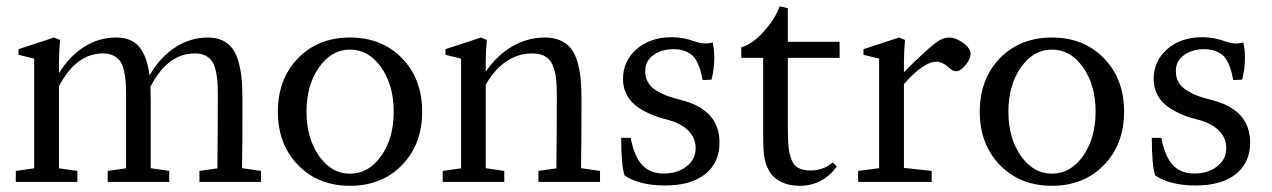

<svg xmlns="http://www.w3.org/2000/svg" viewBox="-20 -580 4055 612"><path d="M30.3 0V-35.2L88.9 -43.5V-393.1L39.1 -405.3V-423.3L152.3 -460.4L171.4 -452.6Q168 -414.1 168 -379.9V-346.7Q201.2 -400.9 248.3 -430.7Q295.4 -460.4 350.1 -460.4Q399.9 -460.4 424.6 -429.7Q449.2 -398.9 456.5 -339.8Q489.7 -397 538.1 -428.7Q586.4 -460.4 642.6 -460.4Q669.9 -460.4 689.5 -450.9Q709 -441.4 721.2 -425Q733.4 -408.7 740.5 -382.6Q747.6 -356.4 750.2 -327.9Q752.9 -299.3 752.9 -261.2Q752.9 -115.2 751.5 -43.9L812 -35.2V0H615.7V-35.2L672.9 -43.5Q674.3 -158.2 674.3 -276.9Q674.3 -303.2 672.9 -321.5Q671.4 -339.8 667 -357.7Q662.6 -375.5 654.8 -386.2Q647 -397 633.5 -403.3Q620.1 -409.7 601.1 -409.7Q513.7 -409.7 459.5 -303.2Q460.4 -276.9 460.4 -261.2V-43.9L519.5 -35.2V0H323.2V-35.2L381.8 -43.5V-276.9Q381.8 -303.2 380.4 -321.5Q378.9 -339.8 374.5 -357.7Q370.1 -375.5 362.1 -386.2Q354 -397 340.6 -403.3Q327.1 -409.7 308.6 -409.7Q222.7 -409.7 168 -305.2V-43.5L226.6 -35.2V0Z M1261.5 -54Q1197.3 12.2 1095.7 12.2Q994.1 12.2 929.9 -54Q865.7 -120.1 865.7 -224.1Q865.7 -328.1 929.9 -394.3Q994.1 -460.4 1095.7 -460.4Q1197.3 -460.4 1261.5 -394.3Q1325.7 -328.1 1325.7 -224.1Q1325.7 -120.1 1261.5 -54ZM1095.7 -26.4Q1155.3 -26.4 1195.1 -83Q1234.9 -139.6 1234.9 -224.1Q1234.9 -308.6 1195.1 -365.2Q1155.3 -421.9 1095.7 -421.9Q1036.6 -421.9 996.8 -365.2Q957 -308.6 957 -224.1Q957 -139.6 996.8 -83Q1036.6 -26.4 1095.7 -26.4Z M1391.1 0V-35.2L1449.7 -43.5V-393.1L1399.9 -405.3V-423.3L1513.2 -460.4L1531.7 -452.6Q1528.3 -414.1 1528.3 -379.9V-351.6Q1563.5 -403.3 1612.3 -431.9Q1661.1 -460.4 1717.3 -460.4Q1745.6 -460.4 1766.6 -450.9Q1787.6 -441.4 1800.3 -425Q1813 -408.7 1820.6 -382.6Q1828.1 -356.4 1830.8 -327.9Q1833.5 -299.3 1833.5 -261.2Q1833.5 -115.2 1832 -43.9L1892.6 -35.2V0H1696.3V-35.2L1753.4 -43.5Q1754.9 -158.2 1754.9 -276.9Q1754.9 -310.1 1752.2 -331.8Q1749.5 -353.5 1741.5 -372.6Q1733.4 -391.6 1717.3 -400.6Q1701.2 -409.7 1676.3 -409.7Q1586.9 -409.7 1528.3 -310.5V-43.9L1587.4 -35.2V0Z M1970.7 -21Q1960 -53.2 1960 -140.6H1990.2Q2001.5 -82 2026.6 -54.4Q2051.8 -26.9 2095.7 -26.9Q2139.2 -26.9 2168.2 -49.6Q2197.3 -72.3 2197.3 -107.4Q2197.3 -140.6 2173.6 -164.1Q2149.9 -187.5 2106.4 -198.7Q2085 -204.1 2067.4 -210.4Q2049.8 -216.8 2030 -227.8Q2010.3 -238.8 1996.8 -252Q1983.4 -265.1 1974.6 -284.9Q1965.8 -304.7 1965.8 -328.1Q1965.8 -385.7 2009.3 -423.6Q2052.7 -461.4 2122.1 -461.4Q2157.7 -461.4 2196.8 -447.3Q2226.1 -437 2251.5 -444.8Q2256.8 -423.8 2256.8 -395.5Q2256.8 -361.3 2248 -326.2L2219.7 -324.7Q2215.8 -343.3 2213.1 -353.8Q2210.4 -364.3 2203.4 -379.4Q2196.3 -394.5 2187.5 -402.8Q2178.7 -411.1 2163.1 -417.2Q2147.5 -423.3 2127 -423.3Q2089.8 -423.3 2063.2 -404.8Q2036.6 -386.2 2036.6 -353.5Q2036.6 -333 2045.4 -317.6Q2054.2 -302.2 2071.8 -291.5Q2089.4 -280.8 2107.2 -274.2Q2125 -267.6 2150.9 -261.2Q2273.4 -230.5 2273.4 -125.5Q2273.4 -62 2228.3 -25.4Q2183.1 11.2 2100.1 11.2Q2017.1 11.2 1970.7 -21Z M2528.8 12.2Q2495.1 12.2 2470.7 0.2Q2446.3 -11.7 2434.6 -30.3Q2422.4 -49.3 2417.5 -72.3Q2412.6 -95.2 2412.6 -146V-395.5H2342.8V-429.2Q2377.9 -439 2414.6 -479.5Q2451.2 -520 2465.3 -560.1L2491.2 -553.7V-446.8H2656.2V-395.5H2491.2V-180.7Q2491.2 -127.9 2494.1 -106.4Q2497.1 -85 2503.9 -68.4Q2516.6 -36.6 2564 -36.6Q2603.5 -36.6 2634.3 -62L2647.5 -49.3Q2602.1 12.2 2528.8 12.2Z M2715.3 0V-35.2L2782.2 -43.9V-393.1L2732.4 -405.3V-423.3L2845.7 -460.4L2864.7 -452.6Q2861.3 -414.1 2861.3 -379.9V-349.6Q2887.2 -376.5 2918 -405Q2948.7 -433.6 2965.8 -445.8Q2986.3 -460.4 3004.4 -460.4Q3025.9 -460.4 3049.8 -443.4Q3073.7 -426.3 3073.7 -407.7Q3073.7 -392.6 3057.9 -372.8Q3042 -353 3027.8 -353Q3017.1 -353 3005.9 -363.3Q2984.4 -383.3 2964.4 -383.3Q2924.3 -383.3 2861.3 -312V-44.9L2949.7 -35.2V0Z M3498.8 -54Q3434.6 12.2 3333 12.2Q3231.4 12.2 3167.2 -54Q3103 -120.1 3103 -224.1Q3103 -328.1 3167.2 -394.3Q3231.4 -460.4 3333 -460.4Q3434.6 -460.4 3498.8 -394.3Q3563 -328.1 3563 -224.1Q3563 -120.1 3498.8 -54ZM3333 -26.4Q3392.6 -26.4 3432.4 -83Q3472.2 -139.6 3472.2 -224.1Q3472.2 -308.6 3432.4 -365.2Q3392.6 -421.9 3333 -421.9Q3273.9 -421.9 3234.1 -365.2Q3194.3 -308.6 3194.3 -224.1Q3194.3 -139.6 3234.1 -83Q3273.9 -26.4 3333 -26.4Z M3662.1 -21Q3651.4 -53.2 3651.4 -140.6H3681.6Q3692.9 -82 3718 -54.4Q3743.2 -26.9 3787.1 -26.9Q3830.6 -26.9 3859.6 -49.6Q3888.7 -72.3 3888.7 -107.4Q3888.7 -140.6 3865 -164.1Q3841.3 -187.5 3797.9 -198.7Q3776.4 -204.1 3758.8 -210.4Q3741.2 -216.8 3721.4 -227.8Q3701.7 -238.8 3688.2 -252Q3674.8 -265.1 3666 -284.9Q3657.2 -304.7 3657.2 -328.1Q3657.2 -385.7 3700.7 -423.6Q3744.1 -461.4 3813.5 -461.4Q3849.1 -461.4 3888.2 -447.3Q3917.5 -437 3942.9 -444.8Q3948.2 -423.8 3948.2 -395.5Q3948.2 -361.3 3939.5 -326.2L3911.1 -324.7Q3907.2 -343.3 3904.5 -353.8Q3901.9 -364.3 3894.8 -379.4Q3887.7 -394.5 3878.9 -402.8Q3870.1 -411.1 3854.5 -417.2Q3838.9 -423.3 3818.4 -423.3Q3781.2 -423.3 3754.6 -404.8Q3728 -386.2 3728 -353.5Q3728 -333 3736.8 -317.6Q3745.6 -302.2 3763.2 -291.5Q3780.8 -280.8 3798.6 -274.2Q3816.4 -267.6 3842.3 -261.2Q3964.8 -230.5 3964.8 -125.5Q3964.8 -62 3919.7 -25.4Q3874.5 11.2 3791.5 11.2Q3708.5 11.2 3662.1 -21Z"/></svg>

Font: Elstob 8pt
Style: Regular
Weight: 400
Designer: Peter S. Baker
Version: Version 1.015